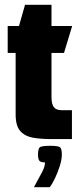

<svg xmlns="http://www.w3.org/2000/svg" viewBox="-20 -578 330 798"><path d="M189 0Q151 0 118 -5.5Q85 -11 65 -32.5Q45 -54 45 -102V-358H12V-470H59L84 -558H194V-470H280L246 -358H194V-175Q194 -145 204 -132.5Q214 -120 236 -120H279V0ZM121 200Q141 163 154 139Q167 115 167 97Q147 97 142.5 88.5Q138 80 138 65Q138 42 144.5 35Q151 28 189 28Q224 28 230.5 35Q237 42 237 65Q237 85 228.5 112Q220 139 208.5 163Q197 187 187 200Z"/></svg>

Font: Smooch Sans Thin Black
Style: Regular
Weight: 900
Version: Version 1.010